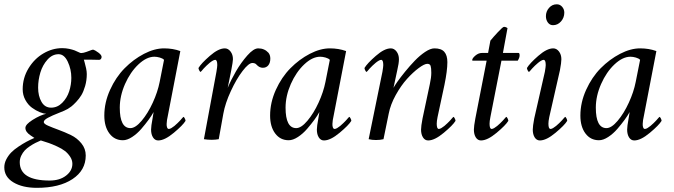

<svg xmlns="http://www.w3.org/2000/svg" viewBox="-67 -651 3154 898"><path d="M271.5 115.2Q271.5 97.7 261 81.8Q250.5 65.9 236.6 55.2Q222.7 44.4 200 33.9Q177.2 23.4 161.9 18.1Q146.5 12.7 124 5.9Q109.9 11.7 98.4 17.6Q86.9 23.4 72.5 33Q58.1 42.5 48.6 52.7Q39.1 63 32.2 77.4Q25.4 91.8 25.4 107.4Q25.4 193.4 165 193.4Q212.4 193.4 241.9 170.4Q271.5 147.5 271.5 115.2ZM207 -397.5Q177.7 -397.5 155 -372.1Q132.3 -346.7 121.8 -311.8Q111.3 -276.9 111.3 -241.2Q111.3 -202.1 127 -174.8Q142.6 -147.5 171.9 -147.5Q201.7 -147.5 224.1 -170.2Q246.6 -192.9 256.6 -223.9Q266.6 -254.9 266.6 -287.1Q266.6 -327.1 250 -362.3Q233.4 -397.5 207 -397.5ZM325.2 -372.1Q325.2 -371.1 328.9 -358.9Q332.5 -346.7 335.7 -331.5Q338.9 -316.4 338.9 -304.7Q338.9 -275.4 331.3 -249Q323.7 -222.7 313.5 -205.8Q303.2 -189 289.3 -174.3Q275.4 -159.7 266.8 -153.1Q258.3 -146.5 250 -141.6Q237.8 -134.3 207.5 -122.6Q177.2 -110.8 157.5 -100.3Q137.7 -89.8 137.7 -80.1Q137.7 -71.8 158 -63Q178.2 -54.2 207 -43.7Q235.8 -33.2 264.6 -19.3Q293.5 -5.4 313.7 19.5Q334 44.4 334 76.2Q334 145.5 272.2 186.5Q210.4 227.5 105.5 227.5Q38.1 227.5 -4.4 201.9Q-46.9 176.3 -46.9 131.8Q-46.9 112.3 -37.4 94Q-27.8 75.7 -14.4 62Q-1 48.3 19.5 34.7Q40 21 56.4 12.2Q72.8 3.4 93.8 -5.9L76.2 -17.6Q51.8 -33.7 51.8 -52.7Q51.8 -69.3 86.4 -90.8Q121.1 -112.3 149.4 -119.1Q136.7 -119.1 118.9 -126.5Q101.1 -133.8 82.8 -147Q64.5 -160.2 51.8 -183.1Q39.1 -206.1 39.1 -233.4Q39.1 -286.6 66.4 -331.5Q93.8 -376.5 136 -401.1Q178.2 -425.8 223.6 -425.8Q241.2 -425.8 256.8 -422.4Q272.5 -418.9 282 -415.3Q291.5 -411.6 306.6 -404.3Q312.5 -401.4 324.7 -404.5Q336.9 -407.7 350.3 -413.1Q363.8 -418.5 368.2 -418.9Q379.4 -415.5 393.8 -404.5Q408.2 -393.6 408.2 -384.8Q408.2 -379.4 405 -375.2Q401.9 -371.1 396.5 -371.1Q394.5 -371.1 363.5 -371.8Q332.5 -372.6 325.2 -372.1Z M700.2 -424.8Q741.7 -424.8 776.4 -412.1L716.8 -103.5Q715.3 -98.1 714.1 -89.8Q712.9 -81.5 712.4 -71.5Q711.9 -61.5 714.6 -54.7Q717.3 -47.9 722.7 -47.9Q727.5 -47.9 734.6 -52Q741.7 -56.2 748.8 -62Q755.9 -67.9 763.4 -75.2Q771 -82.5 776.4 -88.4Q781.2 -94.7 786.1 -99.6L791 -104.5Q793.5 -104.5 797.1 -97.4Q800.8 -90.3 800.8 -85.9Q788.6 -65.4 745.8 -29.8Q703.1 5.9 672.9 5.9Q657.7 5.9 648.7 -8.3Q639.6 -22.5 639.6 -44.9Q639.6 -60.5 646.5 -96.7Q650.4 -120.1 651.4 -127Q642.6 -110.8 628.2 -91.1Q613.8 -71.3 594 -48.3Q574.2 -25.4 551 -10.3Q527.8 4.9 507.8 4.9Q468.3 4.9 444.6 -26.9Q420.9 -58.6 420.9 -110.4Q420.9 -171.4 447.8 -230.7Q474.6 -290 515.9 -331.8Q557.1 -373.5 606.4 -399.2Q655.8 -424.8 700.2 -424.8ZM655.3 -385.7Q618.7 -385.7 580.6 -349.9Q542.5 -314 517.8 -258.1Q493.2 -202.1 493.2 -147.5Q493.2 -51.8 543 -51.8Q566.4 -51.8 595.5 -86.2Q624.5 -120.6 647.5 -170.7Q670.4 -220.7 679.7 -267.6L700.2 -371.1Q694.3 -377.9 680.4 -381.8Q666.5 -385.7 655.3 -385.7Z M1140.6 -424.8Q1169.9 -424.8 1188.5 -404.3Q1197.3 -393.6 1197.3 -377Q1197.3 -357.4 1188 -345.7Q1178.7 -334 1162.1 -334Q1146 -334 1132.8 -348.6Q1126.5 -356.4 1113.3 -356.4Q1096.2 -356.4 1067.4 -318.8Q1038.6 -281.2 1012.5 -224.6Q986.3 -168 977.5 -119.1L956.1 0Q939.9 2.9 922.9 2.9Q904.3 2.9 886.7 0L945.3 -315.4Q949.2 -338.9 949.2 -346.7Q949.2 -371.1 939.5 -371.1Q934.6 -371.1 927.5 -366.9Q920.4 -362.8 913.3 -356.9Q906.2 -351.1 898.7 -343.8Q891.1 -336.4 885.7 -330.6Q880.9 -324.2 876 -319.3L871.1 -314.5Q868.7 -314.5 865 -321.5Q861.3 -328.6 861.3 -333Q874 -354.5 914.3 -389.6Q954.6 -424.8 984.4 -424.8Q1000 -424.8 1011.2 -410.2Q1022.5 -395.5 1022.5 -374Q1022.5 -363.3 1014.6 -322.3Q1009.8 -295.9 998 -240.2Q1013.2 -276.9 1036.6 -317.4Q1060.1 -357.9 1089.6 -391.4Q1119.1 -424.8 1140.6 -424.8Z M1475.6 -424.8Q1517.1 -424.8 1551.8 -412.1L1492.2 -103.5Q1490.7 -98.1 1489.5 -89.8Q1488.3 -81.5 1487.8 -71.5Q1487.3 -61.5 1490 -54.7Q1492.7 -47.9 1498 -47.9Q1502.9 -47.9 1510 -52Q1517.1 -56.2 1524.2 -62Q1531.2 -67.9 1538.8 -75.2Q1546.4 -82.5 1551.8 -88.4Q1556.6 -94.7 1561.5 -99.6L1566.4 -104.5Q1568.8 -104.5 1572.5 -97.4Q1576.2 -90.3 1576.2 -85.9Q1564 -65.4 1521.2 -29.8Q1478.5 5.9 1448.2 5.9Q1433.1 5.9 1424.1 -8.3Q1415 -22.5 1415 -44.9Q1415 -60.5 1421.9 -96.7Q1425.8 -120.1 1426.8 -127Q1418 -110.8 1403.6 -91.1Q1389.2 -71.3 1369.4 -48.3Q1349.6 -25.4 1326.4 -10.3Q1303.2 4.9 1283.2 4.9Q1243.7 4.9 1220 -26.9Q1196.3 -58.6 1196.3 -110.4Q1196.3 -171.4 1223.1 -230.7Q1250 -290 1291.3 -331.8Q1332.5 -373.5 1381.8 -399.2Q1431.2 -424.8 1475.6 -424.8ZM1430.7 -385.7Q1394 -385.7 1356 -349.9Q1317.9 -314 1293.2 -258.1Q1268.6 -202.1 1268.6 -147.5Q1268.6 -51.8 1318.4 -51.8Q1341.8 -51.8 1370.8 -86.2Q1399.9 -120.6 1422.9 -170.7Q1445.8 -220.7 1455.1 -267.6L1475.6 -371.1Q1469.7 -377.9 1455.8 -381.8Q1441.9 -385.7 1430.7 -385.7Z M1791 -322.3 1773.4 -240.2Q1777.8 -249 1791.7 -268.8Q1805.7 -288.6 1827.6 -315.7Q1849.6 -342.8 1872.8 -366.9Q1896 -391.1 1921.1 -408Q1946.3 -424.8 1964.8 -424.8Q1997.1 -424.8 2011.2 -408.4Q2025.4 -392.1 2025.4 -360.4Q2025.4 -320.3 2011.7 -253.9L1979.5 -103.5Q1975.6 -84 1975.6 -72.3Q1975.6 -47.9 1985.4 -47.9Q1990.2 -47.9 1997.3 -52Q2004.4 -56.2 2011.5 -62Q2018.6 -67.9 2026.1 -75.2Q2033.7 -82.5 2039.1 -88.4Q2043.9 -94.7 2048.8 -99.6L2053.7 -104.5Q2056.2 -104.5 2059.8 -97.4Q2063.5 -90.3 2063.5 -85.9Q2051.3 -65.4 2008.5 -29.8Q1965.8 5.9 1935.5 5.9Q1920.4 5.9 1911.4 -8.3Q1902.3 -22.5 1902.3 -44.9Q1902.3 -60.5 1909.2 -96.7L1943.4 -257.8Q1950.2 -288.6 1950.2 -310.5Q1950.2 -333 1947 -342.8Q1943.8 -352.5 1931.6 -352.5Q1918 -352.5 1891.4 -332.8Q1864.7 -313 1836.7 -282Q1808.6 -251 1783.9 -206.5Q1759.3 -162.1 1751 -119.1Q1747.1 -99.6 1726.6 0Q1710.9 3.9 1691.4 3.9Q1672.9 3.9 1657.2 0L1721.7 -315.4Q1725.6 -338.9 1725.6 -346.7Q1725.6 -371.1 1715.8 -371.1Q1710.9 -371.1 1703.9 -366.9Q1696.8 -362.8 1689.7 -356.9Q1682.6 -351.1 1675 -343.8Q1667.5 -336.4 1662.1 -330.6Q1657.2 -324.2 1652.3 -319.3L1647.5 -314.5Q1645 -314.5 1641.4 -321.5Q1637.7 -328.6 1637.7 -333Q1650.4 -354.5 1690.7 -389.6Q1731 -424.8 1760.7 -424.8Q1776.4 -424.8 1787.6 -410.2Q1798.8 -395.5 1798.8 -374Q1798.8 -355 1791 -322.3Z M2215.8 -403.3 2226.6 -460.9Q2238.3 -475.6 2261.5 -500.5Q2284.7 -525.4 2290 -525.4Q2298.8 -525.4 2306.6 -519.5L2285.2 -403.3H2358.4Q2363.3 -403.3 2363.3 -391.6Q2363.3 -381.3 2354.5 -367.2H2278.3L2226.6 -103.5Q2222.7 -84 2222.7 -72.3Q2222.7 -47.9 2232.4 -47.9Q2237.3 -47.9 2244.4 -52Q2251.5 -56.2 2258.5 -62Q2265.6 -67.9 2273.2 -75.2Q2280.8 -82.5 2286.1 -88.4Q2291 -94.7 2295.9 -99.6L2300.8 -104.5Q2303.2 -104.5 2306.9 -97.4Q2310.5 -90.3 2310.5 -85.9Q2298.3 -65.4 2255.6 -29.8Q2212.9 5.9 2182.6 5.9Q2167.5 5.9 2158.4 -8.3Q2149.4 -22.5 2149.4 -44.9Q2149.4 -60.5 2156.2 -96.7L2209 -367.2H2143.6Q2141.6 -367.2 2141.6 -370.1Q2141.6 -378.4 2156.2 -390.9Q2170.9 -403.3 2186.5 -403.3Z M2481.4 -315.4Q2485.4 -338.9 2485.4 -346.7Q2485.4 -371.1 2475.6 -371.1Q2470.7 -371.1 2463.6 -366.9Q2456.5 -362.8 2449.5 -356.9Q2442.4 -351.1 2434.8 -343.8Q2427.2 -336.4 2421.9 -330.6Q2417 -324.2 2412.1 -319.3L2407.2 -314.5Q2404.8 -314.5 2401.1 -321.5Q2397.5 -328.6 2397.5 -333Q2410.2 -354.5 2450.4 -389.6Q2490.7 -424.8 2520.5 -424.8Q2536.1 -424.8 2547.4 -410.2Q2558.6 -395.5 2558.6 -374Q2558.6 -358.4 2551.8 -322.3L2502 -103.5Q2498 -84 2498 -72.3Q2498 -47.9 2507.8 -47.9Q2512.7 -47.9 2519.8 -52Q2526.9 -56.2 2533.9 -62Q2541 -67.9 2548.6 -75.2Q2556.2 -82.5 2561.5 -88.4Q2566.4 -94.7 2571.3 -99.6L2576.2 -104.5Q2578.6 -104.5 2582.3 -97.4Q2585.9 -90.3 2585.9 -85.9Q2573.7 -65.4 2531 -29.8Q2488.3 5.9 2458 5.9Q2442.9 5.9 2433.8 -8.3Q2424.8 -22.5 2424.8 -44.9Q2424.8 -60.5 2431.6 -96.7ZM2537.1 -630.9Q2552.2 -630.9 2562.3 -619.1Q2572.3 -607.4 2572.3 -591.8Q2572.3 -568.4 2556.9 -550.8Q2541.5 -533.2 2519.5 -533.2Q2504.4 -533.2 2495.4 -545.7Q2486.3 -558.1 2486.3 -575.2Q2486.3 -597.7 2501 -614.3Q2515.6 -630.9 2537.1 -630.9Z M2926.8 -424.8Q2968.3 -424.8 3002.9 -412.1L2943.4 -103.5Q2941.9 -98.1 2940.7 -89.8Q2939.5 -81.5 2939 -71.5Q2938.5 -61.5 2941.2 -54.7Q2943.8 -47.9 2949.2 -47.9Q2954.1 -47.9 2961.2 -52Q2968.3 -56.2 2975.3 -62Q2982.4 -67.9 2990 -75.2Q2997.6 -82.5 3002.9 -88.4Q3007.8 -94.7 3012.7 -99.6L3017.6 -104.5Q3020 -104.5 3023.7 -97.4Q3027.3 -90.3 3027.3 -85.9Q3015.1 -65.4 2972.4 -29.8Q2929.7 5.9 2899.4 5.9Q2884.3 5.9 2875.2 -8.3Q2866.2 -22.5 2866.2 -44.9Q2866.2 -60.5 2873 -96.7Q2877 -120.1 2877.9 -127Q2869.1 -110.8 2854.7 -91.1Q2840.3 -71.3 2820.6 -48.3Q2800.8 -25.4 2777.6 -10.3Q2754.4 4.9 2734.4 4.9Q2694.8 4.9 2671.1 -26.9Q2647.5 -58.6 2647.5 -110.4Q2647.5 -171.4 2674.3 -230.7Q2701.2 -290 2742.4 -331.8Q2783.7 -373.5 2833 -399.2Q2882.3 -424.8 2926.8 -424.8ZM2881.8 -385.7Q2845.2 -385.7 2807.1 -349.9Q2769 -314 2744.4 -258.1Q2719.7 -202.1 2719.7 -147.5Q2719.7 -51.8 2769.5 -51.8Q2793 -51.8 2822 -86.2Q2851.1 -120.6 2874 -170.7Q2897 -220.7 2906.2 -267.6L2926.8 -371.1Q2920.9 -377.9 2907 -381.8Q2893.1 -385.7 2881.8 -385.7Z"/></svg>

Font: Amiri
Style: Slanted
Weight: 400
Italic angle: 9°
Designer: Khaled Hosny
Version: Version 000.107